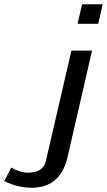

<svg xmlns="http://www.w3.org/2000/svg" viewBox="-130 -710 503 903"><path d="M-110 142 -77 78Q-36 102 1 102Q72 102 85 50L206 -472H303L186 36Q151 173 19 173Q-46 173 -110 142ZM235 -598 256 -690H353L332 -598Z"/></svg>

Font: Coval
Style: Italic
Weight: 400
Foundry: Context Ltd
Version: Version 001.000